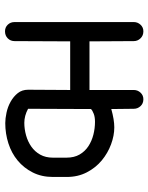

<svg xmlns="http://www.w3.org/2000/svg" viewBox="67 -659 592 766"><g transform="rotate(90 363.0 -276.0)"><path d="M68 -514Q68 -529 78.5 -540.5Q89 -552 105 -552Q122 -552 133 -540.5Q144 -529 144 -514L145 -337H339V-514Q339 -529 349.5 -540.5Q360 -552 376 -552Q393 -552 403.5 -540.5Q414 -529 414 -514L415 -424Q458 -436 488 -436Q521 -436 556 -423Q591 -410 620 -386Q649 -362 667.5 -326.5Q686 -291 686 -246V-191Q686 -146 668 -110.5Q650 -75 620.5 -50.5Q591 -26 552 -13.5Q513 -1 471 -1Q453 -1 429.5 -6Q406 -11 385.5 -22.5Q365 -34 351.5 -51Q338 -68 338 -92L339 -260H145L144 -38Q144 -22 133 -11Q122 0 105 0Q89 0 78.5 -11Q68 -22 68 -38ZM609 -245Q609 -276 596.5 -297.5Q584 -319 563.5 -332.5Q543 -346 517.5 -352.5Q492 -359 466 -359Q447 -359 434 -354Q421 -349 415 -343L414 -92Q442 -77 470 -77Q495 -77 520 -84Q545 -91 565 -105Q585 -119 597 -140.5Q609 -162 609 -191Z"/></g></svg>

Font: VDS Compensated
Style: Light
Weight: 300
Designer: artmaker
Foundry: artmaker
Version: Version 1.000 2012 initial release